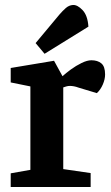

<svg xmlns="http://www.w3.org/2000/svg" viewBox="-20 -751 445 771"><path d="M23 0V-55L102 -69V-404L23 -420V-478L197 -507L231 -445Q244 -457 264.5 -472Q285 -487 307.5 -498Q330 -509 347 -509Q372 -509 387 -496.5Q402 -484 402 -452Q402 -433 393 -412Q384 -391 369 -377L296 -399Q285 -403 276.5 -404.5Q268 -406 261 -406Q253 -406 246.5 -404Q240 -402 234 -400V-72L344 -56V0ZM159 -535 123 -578 219 -693Q231 -707 244 -718.5Q257 -730 273 -731Q291 -732 311.5 -710.5Q332 -689 335 -644Z"/></svg>

Font: Faustina
Style: Bold
Weight: 700
Designer: Alfonso Garcia
Foundry: http://www.omnibus-type.com
Version: Version 1.200